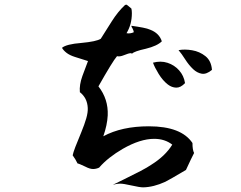

<svg xmlns="http://www.w3.org/2000/svg" viewBox="-20 -786 1040 827"><path d="M597 21Q582 21 547 13Q512 5 497 5Q483 5 466 10L515 -14Q556 -34 585.5 -49.5Q615 -65 631 -76Q692 -114 722 -163Q690 -188 644 -188Q584 -188 509 -145Q478 -127 452.5 -107Q427 -87 407 -64Q394 -58 381 -58Q367 -58 348 -68Q321 -81 314 -82Q306 -99 293 -117Q295 -128 304.5 -153Q314 -178 330 -216Q344 -250 351.5 -276Q359 -302 358 -321Q356 -364 324 -389Q321 -420 335 -459L359 -523L302 -541Q280 -548 266.5 -558.5Q253 -569 247 -580Q266 -596 330 -601Q395 -607 414 -619L462 -695Q488 -736 518 -764Q522 -766 524 -766Q527 -766 546 -749Q547 -745 547.5 -739.5Q548 -734 548 -729Q548 -681 525 -643Q540 -640 556 -647Q556 -651 554.5 -655Q553 -659 551 -663Q549 -666 547.5 -669Q546 -672 546 -675Q575 -671 595.5 -667Q616 -663 627 -658Q666 -643 677 -608Q657 -588 608 -576Q558 -565 549 -555Q545 -557 541 -557Q536 -557 513 -548Q496 -541 484 -544Q465 -522 404 -414Q447 -359 444 -289Q442 -248 425 -199Q504 -242 621 -242Q761 -242 809 -170Q809 -140 816 -127Q804 -104 781 -54Q744 -32 722 -19.5Q700 -7 692 -3Q642 20 597 21ZM703 -422Q681 -439 663.5 -467.5Q646 -496 639 -516Q672 -525 701.5 -515.5Q731 -506 751.5 -483Q772 -460 777 -428Q758 -408 739 -408.5Q720 -409 703 -422ZM893 -485Q869 -465 849 -468.5Q829 -472 812 -488Q793 -506 777.5 -530.5Q762 -555 749 -570Q775 -575 807.5 -569.5Q840 -564 865 -544Q890 -524 893 -485Z"/></svg>

Font: Yuji Hentaigana Akari
Style: Regular
Weight: 400
Designer: Kataoka Yuji
Foundry: Kinuta Font Factory
Version: Version 3.002